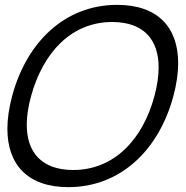

<svg xmlns="http://www.w3.org/2000/svg" viewBox="-20 -755 764 790"><path d="M261 15C476.5 15 634.1 -138.5 693.5 -360C706.5 -408.6 713.1 -453.9 713.1 -495C713.1 -641.4 630.2 -735 462 -735C247 -735 89.4 -581.5 30 -360C17 -311.4 10.4 -266.1 10.4 -224.9C10.4 -78.5 93.2 15 261 15ZM279.9 -55.5C151.4 -56.3 90.1 -128 90.1 -241.7C90.1 -277.3 96.1 -317.1 108 -360C157.6 -539.6 273.8 -664.5 442.1 -664.5C442.4 -664.5 442.8 -664.5 443.1 -664.5C572 -663.7 632.7 -591.5 632.7 -477.2C632.7 -441.9 626.9 -402.5 615.5 -360C567.4 -180.4 449.2 -55.5 280.9 -55.5C280.6 -55.5 280.2 -55.5 279.9 -55.5Z"/></svg>

Font: Manrope
Style: RegularItalic
Weight: 400
Italic angle: -15°
Designer: Mikhail Sharanda
Foundry: Mikhail Sharanda
Version: Version 4.502;hotconv 1.0.109;makeotfexe 2.5.65596